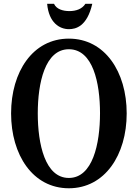

<svg xmlns="http://www.w3.org/2000/svg" viewBox="-20 -974 720 1004"><path d="M340.5 -821.5C376 -821.5 435.5 -835.5 462.5 -954H426.5C409 -926.5 377 -916 343 -916C308 -916 275 -926.5 262.5 -954H226.5C235.5 -854.5 292 -821.5 340.5 -821.5ZM340 10.5C528.5 10.5 642.5 -164 642.5 -381C642.5 -598.5 528.5 -772 340 -772C151.5 -772 38 -598.5 38 -381C38 -164 151.5 10.5 340 10.5ZM340 -43.5C215.5 -43.5 177.5 -221 177.5 -381C177.5 -540.5 215.5 -716.5 340 -716.5C466 -716.5 503 -541 503 -382C503 -221 464.5 -43.5 340 -43.5Z"/></svg>

Font: Libre Caslon Condensed SemiBold
Style: Regular
Weight: 600
Designer: Pablo Impallari, Rodrigo Fuenzalida, Katja Schimmel, Ertekin Erdin
Foundry: Pablo Impallari, Rodrigo Fuenzalida
Version: Version 2.000;gftools[0.9.33]